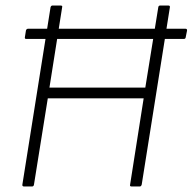

<svg xmlns="http://www.w3.org/2000/svg" viewBox="-20 -675 697 695"><path d="M75 -534Q69 -534 70 -540L74 -565Q76 -571 82 -571H651Q658 -571 657 -564L652 -539Q651 -534 645 -534H573H148ZM67 0Q60 0 61 -7L163 -649Q165 -655 170 -655H199Q207 -655 205 -649L159 -358H506L553 -649Q554 -655 560 -655H589Q596 -655 595 -649L493 -7Q491 0 486 0H456Q449 0 451 -7L500 -319H153L103 -7Q102 0 96 0Z"/></svg>

Font: Sofia Sans Semi Condensed ExtraLight
Style: Italic
Weight: 250
Italic angle: -9°
Version: Version 4.100